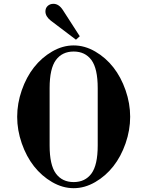

<svg xmlns="http://www.w3.org/2000/svg" viewBox="-20 -968 752 1006"><path d="M70 -356C70 -309.3 78 -263 94 -217C110 -171 131.3 -131 158 -97C184.7 -63 216.3 -35.3 253 -14C289.7 7.3 327.3 18 366 18C404.7 18 442.3 7.3 479 -14C515.7 -35.3 547.3 -63 574 -97C600.7 -131 622 -171 638 -217C654 -263 662 -309.3 662 -356C662 -402.7 654 -449 638 -495C622 -541 600.7 -581 574 -615C547.3 -649 515.7 -676.7 479 -698C442.3 -719.3 404.7 -730 366 -730C327.3 -730 289.7 -719.3 253 -698C216.3 -676.7 184.7 -649 158 -615C131.3 -581 110 -541 94 -495C78 -449 70 -402.7 70 -356ZM240 -206V-506C240 -574.7 251 -623.8 273 -653.5C295 -683.2 326 -698 366 -698C406 -698 437 -683.2 459 -653.5C481 -623.8 492 -574.7 492 -506V-206C492 -137.3 481 -88.2 459 -58.5C437 -28.8 406 -14 366 -14C326 -14 295 -28.8 273 -58.5C251 -88.2 240 -137.3 240 -206ZM218 -908C218 -890.7 227.3 -874.7 246 -860L378 -760L398 -778L309 -916C295 -937.3 278.7 -948 260 -948C248 -948 238 -944.3 230 -937C222 -929.7 218 -920 218 -908Z"/></svg>

Font: Km Standard TT
Style: Bold
Weight: 700
Designer: Alexey Kryukov <alexios@thessalonica.org.ru>
Version: Version 2.0.2